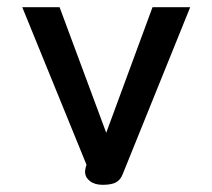

<svg xmlns="http://www.w3.org/2000/svg" viewBox="-20 -505 592 535"><path d="M217 -27Q217 -31 219 -39L221 -46L42 -485H146L276 -135L405 -485H510L322 -20Q316 -4 303.5 3Q291 10 266 10Q244 10 230.5 -0.5Q217 -11 217 -27Z"/></svg>

Font: Niramit Medium
Style: Regular
Weight: 500
Designer: Katatrad Aksorn Co.,Ltd.
Foundry: Cadson Demak Co.,Ltd.
Version: Version 1.000; ttfautohint (v1.6)